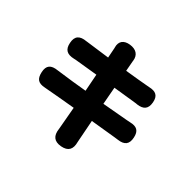

<svg xmlns="http://www.w3.org/2000/svg" viewBox="-187 -1053 1353 1353"><g transform="rotate(45 490.0 -376.0)"><path d="M691 -247 789 -263C798 -264 807 -266 817 -267C874 -274 897 -302 885 -358C874 -412 844 -428 791 -415C781 -413 771 -411 761 -409C720 -401 647 -388 565 -374L540 -509L717 -537C723 -538 729 -539 736 -539C792 -546 815 -573 805 -628C795 -683 764 -698 709 -685C701 -684 694 -682 687 -681C656 -675 589 -664 514 -652L499 -734C499 -735 499 -735 499 -736C492 -788 455 -809 403 -801C352 -793 327 -762 341 -712C342 -711 342 -711 342 -710L358 -628L175 -602C173 -602 171 -601 169 -601C110 -596 83 -569 95 -511C106 -455 138 -439 194 -452C198 -453 202 -454 207 -455L385 -484L411 -350L301 -332L192 -316C185 -315 178 -314 171 -313C112 -307 87 -281 100 -223C112 -169 138 -152 192 -163C201 -165 210 -166 220 -168C260 -176 344 -190 437 -206L467 -39C468 -35 469 -31 469 -27C476 33 506 59 565 49C625 38 643 3 627 -56C627 -59 626 -63 625 -66L593 -231Z"/></g></svg>

Font: GenSenRounded2 TW H
Style: Regular
Weight: 900
Version: Version 2.100;PS 2.1;hotconv 16.6.51;makeotf.lib2.5.65220 DE